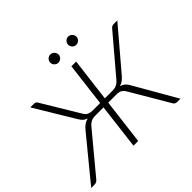

<svg xmlns="http://www.w3.org/2000/svg" viewBox="-214 -1115 1358 1358"><g transform="rotate(-45 465.0 -436.0)"><path d="M0 0ZM117.5 -707.5Q126 -707.5 132.8 -703Q139.5 -698.5 143 -691L308 -417Q321.5 -394 338 -387Q354.5 -380 377 -380H450.5L490.5 -707.5H538L497.5 -380H571.5Q583 -380 593 -381.5Q603 -383 612.2 -387Q621.5 -391 630.8 -398.2Q640 -405.5 649.5 -417L882 -691Q887.5 -698.5 895 -703Q902.5 -707.5 911 -707.5H949.5L698 -411.5Q683 -393.5 668.2 -382.2Q653.5 -371 633 -365.5Q653.5 -360 667.8 -347.8Q682 -335.5 692.5 -315.5L874 0H841.5Q830 0 822.2 -5Q814.5 -10 810.5 -18.5L643 -303Q632.5 -322 617.5 -331.8Q602.5 -341.5 576 -341.5H493L451 0H404L445.5 -341.5H363.5Q336.5 -341.5 319 -331.8Q301.5 -322 286.5 -303L50 -18.5Q43.5 -10 34.5 -5Q25.5 0 14.5 0H-19L240 -315.5Q255.5 -335.5 272.8 -347.8Q290 -360 311.5 -365.5Q292.5 -371 280.5 -382.2Q268.5 -393.5 258 -411.5L79.5 -707.5ZM485.5 -831Q485.5 -822.5 482 -815.2Q478.5 -808 472.8 -802.5Q467 -797 459.5 -793.8Q452 -790.5 444 -790.5Q427.5 -790.5 415.2 -802.5Q403 -814.5 403 -831Q403 -839.5 406.2 -847Q409.5 -854.5 415.2 -860.2Q421 -866 428.2 -869.2Q435.5 -872.5 444 -872.5Q452 -872.5 459.5 -869.2Q467 -866 472.8 -860.2Q478.5 -854.5 482 -847Q485.5 -839.5 485.5 -831ZM664 -831Q664 -822.5 660.5 -815.2Q657 -808 651.5 -802.5Q646 -797 638.5 -793.8Q631 -790.5 623 -790.5Q606 -790.5 594 -802.5Q582 -814.5 582 -831Q582 -848 594 -860.2Q606 -872.5 623 -872.5Q631 -872.5 638.5 -869.2Q646 -866 651.5 -860.2Q657 -854.5 660.5 -847Q664 -839.5 664 -831Z"/></g></svg>

Font: Lato Light
Style: Italic
Weight: 300
Italic angle: -7°
Designer: Lukasz Dziedzic
Foundry: tyPoland Lukasz Dziedzic
Version: Version 2.007; 2014-02-27